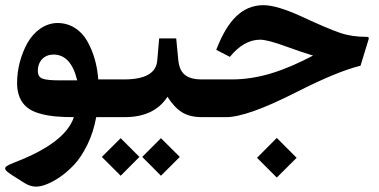

<svg xmlns="http://www.w3.org/2000/svg" viewBox="-23 -446 1442 731"><path d="M203.6 -140.1C172.4 -140.1 150.9 -142.1 139.2 -146.5C127 -150.9 121.1 -160.6 121.1 -176.3C121.1 -213.9 146 -238.3 180.7 -238.3C225.1 -238.3 254.9 -205.6 271 -140.1H203.6ZM33.7 171.9C17.1 178.2 6.3 183.6 1.5 187.5C-8.8 195.3 -3.9 203.6 23.4 221.2L69.8 250.5C85 259.8 99.6 264.6 113.8 264.6C133.8 264.6 163.6 255.9 203.1 229.5C222.7 216.3 241.2 200.2 259.3 181.2C277.3 162.1 293.9 136.7 309.6 105C325.2 73.2 336.4 38.1 343.3 0H400.9C409.2 0 413.1 -20 413.1 -60.5V-96.2C413.1 -127.9 409.2 -143.6 400.9 -143.6H351.1C347.2 -198.7 332.5 -249 308.6 -290.5C284.7 -332 244.6 -358.4 196.3 -358.4C149.4 -358.4 107.4 -327.6 82 -283.2C56.6 -238.3 42 -182.6 42 -129.9C42 -87.4 56.2 -56.6 79.6 -37.6C91.3 -27.8 106.4 -20 125.5 -14.6C162.6 -3.4 201.7 0 258.3 0C236.3 65.9 161.1 123 33.7 171.9Z M518.6 151.4 589.8 223.1 661.6 151.4 589.8 80.1ZM364.7 151.4 436.5 223.1 507.8 151.4 436.5 80.1ZM396 -143.6C377.9 -143.6 369.1 -124.5 369.1 -86.4V-70.3C369.1 -23.4 377.9 0 396 0H451.7C526.9 0 581.1 -25.9 614.7 -77.6C631.8 -50.3 650.4 -30.8 669.9 -18.6C689.5 -6.3 714.8 0 746.1 0H756.3C764.6 0 768.6 -20 768.6 -60.5V-96.2C768.6 -127.9 764.6 -143.6 756.3 -143.6H746.6C686 -143.6 661.1 -166.5 655.8 -217.3L647.9 -299.8H583L575.7 -215.8C571.8 -167.5 529.8 -143.6 449.2 -143.6Z M955.6 154.8 1030.8 230 1106.4 154.8 1030.8 79.1ZM852.1 -229.5C887.7 -272.9 926.3 -294.9 967.3 -294.9C986.3 -294.9 1019.5 -286.1 1066.4 -269C1105 -254.9 1139.2 -243.2 1168.9 -234.4C1060.1 -177.2 963.4 -143.6 859.4 -143.6H751.5C733.4 -143.6 724.6 -124.5 724.6 -86.4V-70.3C724.6 -23.4 733.4 0 751.5 0H837.9C892.1 0 981.9 -32.2 1108.4 -96.7C1211.4 -148.9 1291.5 -181.6 1349.6 -195.8L1380.4 -296.4C1380.9 -297.9 1380.9 -299.3 1380.9 -300.8C1380.9 -304.2 1379.9 -305.7 1371.6 -305.7C1335.4 -305.7 1302.2 -310.5 1272 -320.8C1241.7 -331.1 1192.9 -351.6 1126 -382.8C1063 -411.6 1014.6 -426.3 980 -426.3C898.4 -426.3 842.8 -367.2 800.3 -256.3Z"/></svg>

Font: Sahel SemiBold
Style: Bold
Weight: 600
Foundry: Saber Rastikerdar (saber.rastikerdar@gmail.com)
Version: Version 3.4.0